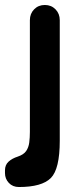

<svg xmlns="http://www.w3.org/2000/svg" viewBox="-40 -555 335 771"><path d="M164 160Q146 178 114 187Q82 196 36 196Q11 196 -4.5 179.5Q-20 163 -20 140V129Q-20 107 -5.5 94Q9 81 31 74Q55 66 65 51.5Q75 37 77.5 17Q80 -3 80 -25V-474Q80 -500 97 -517.5Q114 -535 140 -535Q166 -535 183 -517.5Q200 -500 200 -474V10Q200 67 191 104.5Q182 142 164 160Z"/></svg>

Font: Quicksand Variable Light
Style: Regular
Weight: 300
Designer: Andrew Paglinawan
Foundry: Andrew Paglinawan
Version: Version 3.004